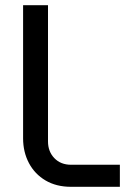

<svg xmlns="http://www.w3.org/2000/svg" viewBox="-20 -720 512 740"><path d="M254 0Q197 0 155.5 -24.5Q114 -49 91.5 -91.5Q69 -134 69 -187V-700H165V-175Q165 -136 189.5 -110.5Q214 -85 254 -85H442V0Z"/></svg>

Font: MuseoModerno
Style: Regular
Weight: 400
Designer: Pablo Cosgaya, Héctor Gatti, Marcela Romero, and the Authors of The MuseoModerno Project.
Foundry: Omnibus-Type Team
Version: Version 1.001